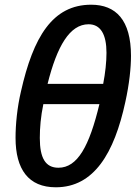

<svg xmlns="http://www.w3.org/2000/svg" viewBox="-20 -785 585 815"><path d="M46 -200C46 -66 101 10 217 10C379 10 465 -135 512 -352C529 -429 536 -497 536 -548C536 -700 472 -765 367 -765C203 -765 121 -628 69 -397C53 -329 46 -257 46 -200ZM182 -429C222 -589 276 -682 356 -682C407 -682 432 -639 432 -561C432 -522 427 -475 418 -429ZM149 -199C149 -243 153 -290 164 -343H402C359 -164 309 -73 228 -73C173 -73 149 -114 149 -199Z"/></svg>

Font: Noto Sans Medium
Style: Italic
Weight: 500
Italic angle: -12°
Designer: Monotype Design Team
Foundry: Monotype Imaging Inc.
Version: Version 2.013